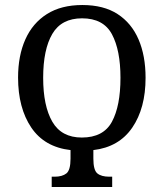

<svg xmlns="http://www.w3.org/2000/svg" viewBox="-20 -745 652 765"><path d="M186 0V-41H198Q228 -41 244.5 -54Q261 -67 261 -113V-147Q157 -159 104.5 -237Q52 -315 52 -436Q52 -523 81 -588Q110 -653 167 -689Q224 -725 308 -725Q393 -725 448.5 -689Q504 -653 532 -588Q560 -523 560 -435Q560 -314 507 -236.5Q454 -159 352 -147V-113Q352 -67 368 -54Q384 -41 415 -41H427V0ZM306 -197Q392 -197 426 -260Q460 -323 460 -435Q460 -545 426 -608.5Q392 -672 307 -672Q225 -672 188.5 -610Q152 -548 152 -435Q152 -323 188.5 -260Q225 -197 306 -197Z"/></svg>

Font: Noto Serif ExtraCondensed
Style: Regular
Weight: 400
Width: 2
Designer: Monotype Design Team
Foundry: Monotype Imaging Inc.
Version: Version 2.015